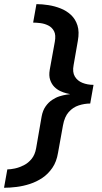

<svg xmlns="http://www.w3.org/2000/svg" viewBox="-52 -730 494 930"><path d="M-32.5 179.5Q-4.5 179.5 28 175.5Q60.5 171.5 92.8 161Q125 150.5 153 131.8Q181 113 201.5 83.2Q222 53.5 229 10.5L253 -122.5Q260.5 -164.5 281 -187.5Q301.5 -210.5 329.5 -219.5Q357.5 -228.5 385 -228.5L401 -319Q371.5 -319 347.2 -328.8Q323 -338.5 310.5 -359.5Q298 -380.5 304.5 -414.5L325 -532Q333 -576 323.2 -606.8Q313.5 -637.5 291.8 -657.8Q270 -678 241.5 -689.2Q213 -700.5 182.5 -705.2Q152 -710 124.5 -710L108.5 -620.5Q124 -620.5 144 -618Q164 -615.5 182 -606.5Q200 -597.5 209.8 -579Q219.5 -560.5 213.5 -527.5L189 -392.5Q184 -363.5 191 -343Q198 -322.5 211.2 -309.2Q224.5 -296 240.2 -288.8Q256 -281.5 269.5 -278.2Q283 -275 288 -274Q282 -273.5 268 -271.2Q254 -269 236.2 -263.5Q218.5 -258 200.5 -246Q182.5 -234 168.8 -214.5Q155 -195 149.5 -165L123 -12Q117.5 19.5 101.2 39.5Q85 59.5 63.2 70.5Q41.5 81.5 20.2 86Q-1 90.5 -16.5 90.5Z"/></svg>

Font: Anybody Expanded Medium
Style: Italic
Weight: 500
Width: 7
Italic angle: -10°
Version: Version 1.113;gftools[0.9.25]